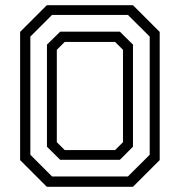

<svg xmlns="http://www.w3.org/2000/svg" viewBox="-20 -720 693 740"><path d="M160.5 0 57.5 -103V-597L160.5 -700H492.5L595.5 -597V-103L492.5 0ZM229.5 -141.5H423.5L454 -172V-528L423.5 -558.5H229.5L199 -528V-172ZM180.5 -40H473L557 -123.5V-579L473 -662.5H180.5L97 -579V-123.5ZM212 -104 161 -154.5V-548L212 -598H442L492.5 -548V-154.5L442 -104Z"/></svg>

Font: Tourney
Style: Regular
Weight: 400
Designer: Tyler Finck
Foundry: Etcetera Type Co
Version: Version 1.015